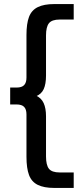

<svg xmlns="http://www.w3.org/2000/svg" viewBox="-20 -779 406 943"><path d="M246 144Q196 144 165.5 129Q135 114 122.5 80.5Q110 47 110 -9V-217Q110 -242 98.5 -254Q87 -266 61 -266H30V-349H62Q87 -349 98.5 -361Q110 -373 110 -398V-607Q110 -663 122.5 -696Q135 -729 165.5 -744Q196 -759 246 -759H342V-683H273Q235 -683 220.5 -665Q206 -647 206 -605V-408Q206 -366 194.5 -341Q183 -316 154.5 -305Q126 -294 73 -294V-324Q126 -324 154.5 -311Q183 -298 194.5 -272.5Q206 -247 206 -208V-11Q206 32 220.5 50Q235 68 273 68H342V144Z"/></svg>

Font: SUSE Medium
Style: Regular
Weight: 500
Designer: Rene Bieder
Foundry: SUSE
Version: Version 1.000